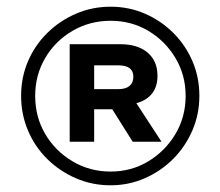

<svg xmlns="http://www.w3.org/2000/svg" viewBox="-20 -764 658 573"><path d="M310 -211Q255 -211 206.5 -232Q158 -253 121 -289.5Q84 -326 63.5 -374.5Q43 -423 43 -478Q43 -533 63.5 -581Q84 -629 121 -665.5Q158 -702 206.5 -723Q255 -744 310 -744Q365 -744 413 -723Q461 -702 497.5 -665.5Q534 -629 554.5 -581Q575 -533 575 -478Q575 -423 554 -374.5Q533 -326 496.5 -289.5Q460 -253 412 -232Q364 -211 310 -211ZM310 -252Q372 -252 422.5 -282.5Q473 -313 503.5 -364Q534 -415 534 -478Q534 -540 503.5 -591Q473 -642 422.5 -672Q372 -702 310 -702Q248 -702 196.5 -672Q145 -642 115 -591Q85 -540 85 -478Q85 -415 115 -364Q145 -313 196.5 -282.5Q248 -252 310 -252ZM188 -341V-632H340Q391 -632 420.5 -607Q450 -582 450 -538Q450 -505 433.5 -484.5Q417 -464 387 -456L462 -341H376L315 -438H261V-341ZM261 -498H333Q355 -498 366.5 -507.5Q378 -517 378 -535Q378 -569 333 -569H261Z"/></svg>

Font: REM SemiBold
Style: Regular
Weight: 600
Designer: Octavio Pardo
Foundry: Ashler Design
Version: Version 1.005;gftools[0.9.28]